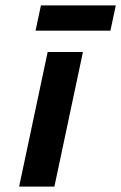

<svg xmlns="http://www.w3.org/2000/svg" viewBox="-20 -693 450 713"><path d="M157 -500 51 0H182L288 -500ZM112 -579H390L410 -673H132Z"/></svg>

Font: LT Wave Text Bold Italic
Style: Regular
Weight: 700
Designer: Daniel Lyons
Version: Version 2.5 (Glyphs App)